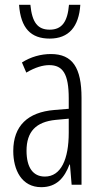

<svg xmlns="http://www.w3.org/2000/svg" viewBox="-20 -766 431 796"><path d="M313 -746H266C260 -676 237 -643 186 -643C137 -643 113 -672 106 -746H59C66 -649 108 -606 186 -606C265 -606 307 -655 313 -746ZM191 -542C149 -542 107 -530 71 -507L89 -465C126 -487 158 -496 184 -496C241 -496 265 -459 265 -358V-315L205 -310C96 -301 35 -245 35 -140C35 -61 70 10 151 10C216 10 248 -31 268 -84H270L277 0H318V-360C318 -485 281 -542 191 -542ZM265 -274V-216C265 -106 233 -34 166 -34C118 -34 90 -70 90 -141C90 -220 129 -261 211 -269Z"/></svg>

Font: Noto Sans Display Condensed Light
Style: Regular
Weight: 300
Width: 3
Designer: Monotype Design Team
Foundry: Monotype Imaging Inc.
Version: Version 1.900